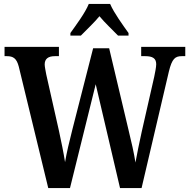

<svg xmlns="http://www.w3.org/2000/svg" viewBox="-20 -951 958 971"><path d="M336 -784V-771H389C416 -799 456 -836 483 -869C509 -837 552 -797 577 -771H630V-784C603 -822 556 -886 537 -931H429C411 -886 363 -822 336 -784ZM75 -614 224 0H334L464 -525L587 0H696L834 -589C850 -655 866 -667 900 -667H917V-714H694V-667H714C752 -667 770 -656 770 -626C770 -612 764 -582 760 -563L697 -286C684 -225 673 -175 665 -129C658 -176 645 -232 629 -298L532 -707H451L346 -296C330 -233 317 -179 309 -131C302 -176 290 -235 278 -290L214 -574C211 -591 206 -614 206 -625C206 -653 223 -667 258 -667H278V-714H3V-667H14C47 -667 64 -656 75 -614Z"/></svg>

Font: Noto Serif Ethiopic Condensed SemiBold
Style: Regular
Weight: 600
Width: 3
Designer: Monotype Design Team
Foundry: Monotype Imaging Inc.
Version: Version 2.102